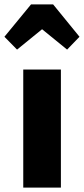

<svg xmlns="http://www.w3.org/2000/svg" viewBox="-69 -847 379 867"><path d="M206 -533V0H36V-533ZM8 -623 -49 -681 71 -827H171L290 -681L234 -623L121 -715Z"/></svg>

Font: Fira Sans Extra Condensed ExtraBold
Style: Regular
Weight: 800
Width: 1
Designer: Carrois Corporate & Edenspiekermann AG
Foundry: Carrois Corporate GbR & Edenspiekermann AG
Version: Version 4.203